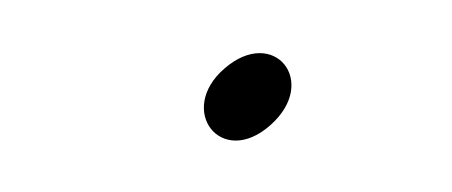

<svg xmlns="http://www.w3.org/2000/svg" viewBox="-20 -85 172 73"><path d="M82.9 -37.5C64.1 -20.7 47 -43.2 65.4 -59C84.1 -75.2 101.4 -54 82.9 -37.5Z"/></svg>

Font: MewTooHand
Style: ReversedIta
Weight: 400
Designer: Mew Too, Robert Jablonski
Version: Version 0.77